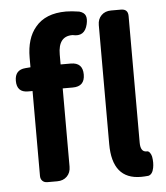

<svg xmlns="http://www.w3.org/2000/svg" viewBox="-56 -862 800 926"><g transform="rotate(-5 343.5 -399.0)"><path d="M589 14Q450 14 450 -157V-733Q450 -762 468 -780Q486 -798 515 -798H523H563Q597 -798 597 -764V-474V-151Q597 -106 626 -106Q627 -106 628 -106Q636 -107 643 -97Q649 -88 651 -78Q656 -49 651 -24Q645 7 625 12Q605 14 589 14ZM137 0Q122 0 113 -9Q104 -18 104 -33V-444H82Q28 -444 28 -500Q28 -553 79 -557L104 -559V-605Q104 -699 149 -752Q198 -812 298 -812Q324 -812 362 -806Q386 -799 392 -783Q398 -768 392 -742Q378 -682 320 -696Q319 -696 318 -696Q250 -696 250 -608V-560H299Q357 -560 357 -502Q357 -444 299 -444H250V-222V-65Q250 -36 232 -18Q214 0 185 0H177Z"/></g></svg>

Font: GenSenRounded2 TW B
Style: Regular
Weight: 700
Version: Version 2.000;PS 2;hotconv 16.6.51;makeotf.lib2.5.65220 DEVE